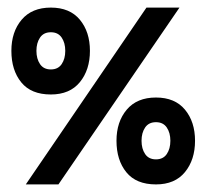

<svg xmlns="http://www.w3.org/2000/svg" viewBox="-20 -486 544 506"><path d="M114 -466Q64 -466 37 -434Q10 -402 10 -352Q10 -301 36 -269Q62 -237 114 -237Q164 -237 190.5 -269.5Q217 -302 217 -352Q217 -402 190.5 -434Q164 -466 114 -466ZM134 0 453 -466H366L48 0ZM114 -401Q133 -401 142.5 -387Q152 -373 152 -352Q152 -331 142.5 -317Q133 -303 114 -303Q95 -303 85.5 -317Q76 -331 76 -352Q76 -373 85.5 -387Q95 -401 114 -401ZM391 -229Q341 -229 314 -197Q287 -165 287 -115Q287 -64 313 -32Q339 0 391 0Q441 0 467.5 -32.5Q494 -65 494 -115Q494 -165 467.5 -197Q441 -229 391 -229ZM391 -164Q410 -164 419.5 -150Q429 -136 429 -115Q429 -94 419.5 -80Q410 -66 391 -66Q372 -66 362.5 -80Q353 -94 353 -115Q353 -136 362.5 -150Q372 -164 391 -164Z"/></svg>

Font: Cambay Devanagari
Style: Regular
Weight: 700
Designer: Pooja Saxena
Foundry: Pooja Saxena
Version: Version 1.095;PS 001.095;hotconv 1.0.70;makeotf.lib2.5.58329